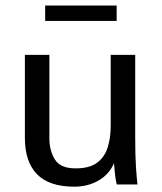

<svg xmlns="http://www.w3.org/2000/svg" viewBox="-20 -684 600 712"><path d="M255.4 8.3Q162.6 8.3 117.4 -37.8Q72.3 -84 72.3 -171.9V-480.5H163.1V-171.4Q163.1 -125.5 183.6 -92.5Q204.1 -59.6 260.3 -59.6Q312 -59.6 340.1 -80.6Q368.2 -101.6 379.4 -137.5Q390.6 -173.3 390.6 -218.3V-480.5H481.4V-175.8Q481.4 -105.5 484.1 -65.9Q486.8 -26.4 489.7 0H413.1Q410.2 -9.8 407.7 -28.1Q405.3 -46.4 402.8 -78.6Q384.3 -36.6 344.7 -14.2Q305.2 8.3 255.4 8.3ZM147.5 -606.4V-663.6H412.6V-606.4Z"/></svg>

Font: Shanti
Style: Regular
Weight: 400
Designer: Vernon Adams
Foundry: Vernon Adams
Version: Version 1.100; ttfautohint (v1.8.4)